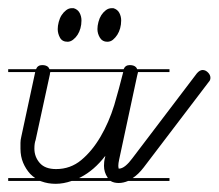

<svg xmlns="http://www.w3.org/2000/svg" viewBox="-20 -456 534 469"><path d="M394 -14H293Q281 -9 270 -9Q258 -9 250 -14H155Q135 -7 116 -7Q97 -7 81 -13L78 -14H0V-21H66Q60 -25 54 -31Q43 -43 36.5 -58.5Q30 -74 30 -93V-107Q30 -114 32 -122L66 -280H0V-287H68Q72 -297 83 -297Q93 -297 98 -292Q100 -289 101 -287H282Q286 -297 297 -297Q307 -297 312 -292Q314 -290 315 -287H394V-280H317V-279Q317 -278 316 -275Q315 -272 315 -271L271 -66Q269 -57 269 -51Q269 -48 270 -44Q278 -44 286.5 -51Q295 -58 303 -69L461 -277Q468 -285 475 -285Q482 -285 488 -279Q494 -273 494 -266Q494 -260 490 -256L331 -47Q318 -30 304 -21H394ZM102 -277Q102 -276 102 -275L67 -114Q64 -106 64 -93Q64 -73 77 -58Q90 -43 117 -43Q152 -43 178.5 -65Q205 -87 225.5 -122Q246 -157 259 -199Q271 -240 281 -280H103Q103 -279 102 -277ZM160 -436Q170 -433 174.5 -424.5Q179 -416 179 -406Q179 -396 176.5 -387Q174 -378 169.5 -371Q165 -364 158.5 -359Q152 -354 145 -354Q132 -354 126.5 -364Q121 -374 121 -385Q121 -393 123.5 -402.5Q126 -412 130.5 -419Q135 -426 141.5 -431Q148 -436 155 -436ZM257 -436Q267 -433 271.5 -424.5Q276 -416 276 -406Q276 -396 273.5 -387Q271 -378 266.5 -371Q262 -364 256 -359Q250 -354 242 -354Q230 -354 224 -364Q218 -374 218 -385Q218 -393 220.5 -402.5Q223 -412 227.5 -419Q232 -426 238.5 -431Q245 -436 253 -436ZM243 -22Q234 -35 234 -51Q234 -55 234.5 -60.5Q235 -66 237 -73V-75Q210 -40 177 -23Q175 -22 173 -21H243Z"/></svg>

Font: Gruenewald VA 3. Klasse
Style: Regular
Weight: 400
Designer: Peter Wiegel
Foundry: Peter Wiegel, nach dem Schriftentwurf von Dr. H. Gr¸newald
Version: Version 0.007